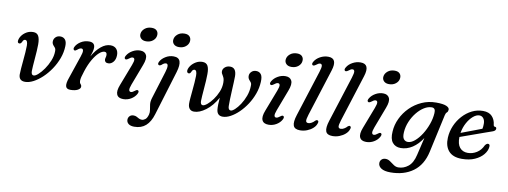

<svg xmlns="http://www.w3.org/2000/svg" viewBox="-72 -1136 4781 1807"><g transform="rotate(10 2318.5 -233.0)"><path d="M112 -50.5Q112 -72 114.8 -107.2Q117.5 -142.5 121.5 -183.2Q125.5 -224 128.2 -262.2Q131 -300.5 131 -327.5Q131 -379 106 -379Q90 -379 81 -355Q71.5 -336 58.5 -336Q38.5 -336 41 -360.5Q43.5 -383.5 60.2 -407.5Q77 -431.5 105.2 -448Q133.5 -464.5 169.5 -464.5Q204.5 -464.5 219.2 -437.8Q234 -411 234 -358.5Q234 -332 231.8 -295Q229.5 -258 226.2 -219.8Q223 -181.5 220.8 -149.5Q218.5 -117.5 218.5 -100.5Q219 -62.5 242.5 -62.5Q259 -62.5 285.2 -86Q311.5 -109.5 338 -147.5Q364.5 -185.5 383 -231Q401.5 -276.5 402 -320Q402.5 -337 399 -345.5Q395.5 -354 385 -365Q375 -375 369.2 -386Q363.5 -397 364.5 -411.5Q365.5 -435 382.8 -451.5Q400 -468 427.5 -468Q456.5 -468 473.2 -448Q490 -428 488.5 -386.5Q487 -327 465.8 -269.5Q444.5 -212 410.5 -161.5Q376.5 -111 335.2 -72.2Q294 -33.5 251.8 -11.5Q209.5 10.5 172.5 10.5Q112.5 10.5 112 -50.5Z M579 -362Q572.5 -364.5 569.8 -372.5Q567 -380.5 573 -393Q588 -424.5 623.5 -446.5Q659 -468.5 702 -468.5Q757.5 -468.5 757.5 -418Q757.5 -401 751.5 -378.8Q745.5 -356.5 737 -332.5Q772.5 -395 816.8 -431.5Q861 -468 906.5 -468Q943.5 -468 963.2 -445.8Q983 -423.5 982.5 -387Q982 -345.5 961.2 -321.2Q940.5 -297 913 -297Q894.5 -297 886.2 -306.2Q878 -315.5 878 -327Q878 -337.5 881.2 -347.8Q884.5 -358 884.5 -370.5Q884.5 -398.5 861.5 -398.5Q838.5 -398.5 810 -372.8Q781.5 -347 753.5 -299Q725.5 -251 704 -184.5Q692 -148 686.8 -126.5Q681.5 -105 681.5 -88Q681.5 -70 691.5 -60.2Q701.5 -50.5 701.5 -36.5Q701.5 -16.5 675.2 -3Q649 10.5 605.5 10.5Q568 10.5 561.2 -16.5Q554.5 -43.5 574 -97.5L648 -316Q662 -355.5 659.5 -373.2Q657 -391 641 -391Q625.5 -391 604.5 -372.5Q588.5 -358.5 579 -362Z M1228.5 -563Q1196 -563 1178.8 -580.8Q1161.5 -598.5 1164.5 -624Q1167.5 -653.5 1194 -675.5Q1220.5 -697.5 1260.5 -697.5Q1294 -697.5 1309.8 -679.5Q1325.5 -661.5 1322 -634.5Q1319 -605 1293 -584Q1267 -563 1228.5 -563ZM1164 -138Q1149.5 -99.5 1152.5 -84Q1155.5 -68.5 1171 -68.5Q1185 -68.5 1208.5 -87.5Q1225 -101 1235 -95Q1249 -86.5 1234.5 -60Q1217.5 -29.5 1184 -9.8Q1150.5 10 1110.5 10Q1063 10 1048.8 -22Q1034.5 -54 1058.5 -115L1137 -319.5Q1152.5 -359.5 1149.8 -375.2Q1147 -391 1131.5 -391Q1116.5 -391 1093 -371.5Q1075.5 -358.5 1065.5 -363.5Q1050 -372.5 1065.5 -398.5Q1083.5 -428.5 1118 -448.2Q1152.5 -468 1190.5 -468Q1234.5 -468 1250 -436Q1265.5 -404 1240 -338.5Z M1542.5 -563Q1509.5 -563 1492.5 -580.8Q1475.5 -598.5 1478.5 -624Q1481.5 -653.5 1507.8 -675.5Q1534 -697.5 1574 -697.5Q1607.5 -697.5 1623.2 -679.5Q1639 -661.5 1636 -634.5Q1633 -605 1607 -584Q1581 -563 1542.5 -563ZM1562.5 -328 1433 97Q1410.5 172.5 1367.8 210.2Q1325 248 1258.5 248Q1222 248 1203 232.8Q1184 217.5 1184 194Q1184 173 1197.8 158.8Q1211.5 144.5 1235 144.5Q1252 144.5 1264.5 151.2Q1277 158 1289.2 164.5Q1301.5 171 1317 171Q1333 171 1349.8 158.2Q1366.5 145.5 1376 110Q1381.5 88.5 1377 65.2Q1372.5 42 1369.2 14.8Q1366 -12.5 1376.5 -46.5L1458 -310Q1483 -391 1450.5 -391Q1433 -391 1411 -370.5Q1396 -359 1385.5 -363.5Q1370 -370.5 1383 -396Q1397.5 -424.5 1432.8 -446.5Q1468 -468.5 1509.5 -468.5Q1559 -468.5 1571.2 -433Q1583.5 -397.5 1562.5 -328Z M1729.5 -55Q1729 -75 1732 -109.2Q1735 -143.5 1738.8 -183.2Q1742.5 -223 1745.5 -260.2Q1748.5 -297.5 1748.5 -324.5Q1749 -378.5 1724.5 -378.5Q1707.5 -378.5 1698 -354Q1690 -335 1675.5 -335.5Q1667 -336.5 1662 -343.2Q1657 -350 1658.5 -363Q1661.5 -385 1679.2 -408.5Q1697 -432 1725 -448.2Q1753 -464.5 1786 -464.5Q1822 -464.5 1836.8 -438.5Q1851.5 -412.5 1851 -359.5Q1851 -332 1848.8 -294.8Q1846.5 -257.5 1843.2 -219Q1840 -180.5 1837.8 -148.2Q1835.5 -116 1835.5 -99Q1836 -63 1859 -63Q1874.5 -63 1900 -84Q1925.5 -105 1951.2 -140Q1977 -175 1994.8 -218Q2012.5 -261 2012.5 -305Q2012 -330 2008.5 -342.2Q2005 -354.5 1996.5 -369Q1988.5 -380.5 1984.5 -390.2Q1980.5 -400 1981 -412Q1982.5 -434 2002 -450Q2021.5 -466 2050.5 -466Q2109 -466 2110.5 -385.5Q2110.5 -363.5 2108.8 -326.2Q2107 -289 2105 -246Q2103 -203 2101.5 -163.5Q2100 -124 2101 -97.5Q2102 -60 2126.5 -60Q2141.5 -60 2165.2 -81.8Q2189 -103.5 2213.2 -140.2Q2237.5 -177 2254.8 -223.8Q2272 -270.5 2273 -320Q2274 -337 2270.2 -345.8Q2266.5 -354.5 2256.5 -365Q2246.5 -375 2240.8 -386.8Q2235 -398.5 2236.5 -416Q2238.5 -436.5 2255.5 -452.2Q2272.5 -468 2299 -468Q2328.5 -468 2345.2 -446.5Q2362 -425 2359 -374Q2356.5 -316 2336.2 -260Q2316 -204 2284 -155.2Q2252 -106.5 2213.5 -69.2Q2175 -32 2135.5 -10.8Q2096 10.5 2061.5 10.5Q2008 10.5 2002 -46.5Q2000 -65.5 2000.5 -95.5Q2001 -125.5 2004.5 -160.5Q1959 -79 1899 -34.2Q1839 10.5 1787.5 10.5Q1759.5 10.5 1744.8 -7.2Q1730 -25 1729.5 -55Z M2617 -563Q2584.5 -563 2567.2 -580.8Q2550 -598.5 2553 -624Q2556 -653.5 2582.5 -675.5Q2609 -697.5 2649 -697.5Q2682.5 -697.5 2698.2 -679.5Q2714 -661.5 2710.5 -634.5Q2707.5 -605 2681.5 -584Q2655.5 -563 2617 -563ZM2552.5 -138Q2538 -99.5 2541 -84Q2544 -68.5 2559.5 -68.5Q2573.5 -68.5 2597 -87.5Q2613.5 -101 2623.5 -95Q2637.5 -86.5 2623 -60Q2606 -29.5 2572.5 -9.8Q2539 10 2499 10Q2451.5 10 2437.2 -22Q2423 -54 2447 -115L2525.5 -319.5Q2541 -359.5 2538.2 -375.2Q2535.5 -391 2520 -391Q2505 -391 2481.5 -371.5Q2464 -358.5 2454 -363.5Q2438.5 -372.5 2454 -398.5Q2472 -428.5 2506.5 -448.2Q2541 -468 2579 -468Q2623 -468 2638.5 -436Q2654 -404 2628.5 -338.5Z M2996.5 -596 2854.5 -149Q2839.5 -101.5 2842.8 -85.8Q2846 -70 2865.5 -70Q2880.5 -70 2897.5 -79.8Q2914.5 -89.5 2927.5 -104.5Q2939 -114.5 2948.5 -110.5Q2963.5 -104 2952.5 -78.5Q2944.5 -55 2921.5 -34.8Q2898.5 -14.5 2866.8 -2Q2835 10.5 2800.5 10.5Q2748 10.5 2736 -23Q2724 -56.5 2746.5 -126L2886 -563Q2900.5 -608.5 2897.5 -624.8Q2894.5 -641 2879 -641Q2864 -641 2840.5 -621.5Q2822.5 -608.5 2812.5 -613.5Q2797 -622.5 2813 -648.5Q2830.5 -678.5 2866.5 -698.2Q2902.5 -718 2943 -718Q3035.5 -718 2996.5 -596Z M3306.5 -596 3164.5 -149Q3149.5 -101.5 3152.8 -85.8Q3156 -70 3175.5 -70Q3190.5 -70 3207.5 -79.8Q3224.5 -89.5 3237.5 -104.5Q3249 -114.5 3258.5 -110.5Q3273.5 -104 3262.5 -78.5Q3254.5 -55 3231.5 -34.8Q3208.5 -14.5 3176.8 -2Q3145 10.5 3110.5 10.5Q3058 10.5 3046 -23Q3034 -56.5 3056.5 -126L3196 -563Q3210.5 -608.5 3207.5 -624.8Q3204.5 -641 3189 -641Q3174 -641 3150.5 -621.5Q3132.5 -608.5 3122.5 -613.5Q3107 -622.5 3123 -648.5Q3140.5 -678.5 3176.5 -698.2Q3212.5 -718 3253 -718Q3345.5 -718 3306.5 -596Z M3550 -563Q3517.5 -563 3500.2 -580.8Q3483 -598.5 3486 -624Q3489 -653.5 3515.5 -675.5Q3542 -697.5 3582 -697.5Q3615.5 -697.5 3631.2 -679.5Q3647 -661.5 3643.5 -634.5Q3640.5 -605 3614.5 -584Q3588.5 -563 3550 -563ZM3485.5 -138Q3471 -99.5 3474 -84Q3477 -68.5 3492.5 -68.5Q3506.5 -68.5 3530 -87.5Q3546.5 -101 3556.5 -95Q3570.5 -86.5 3556 -60Q3539 -29.5 3505.5 -9.8Q3472 10 3432 10Q3384.5 10 3370.2 -22Q3356 -54 3380 -115L3458.5 -319.5Q3474 -359.5 3471.2 -375.2Q3468.5 -391 3453 -391Q3438 -391 3414.5 -371.5Q3397 -358.5 3387 -363.5Q3371.5 -372.5 3387 -398.5Q3405 -428.5 3439.5 -448.2Q3474 -468 3512 -468Q3556 -468 3571.5 -436Q3587 -404 3561.5 -338.5Z M4038.5 -2Q4010.5 125 3923.5 188.8Q3836.5 252.5 3707 252.5Q3649.5 252.5 3619.5 233.5Q3589.5 214.5 3589.5 184Q3589.5 163 3603.8 149Q3618 135 3642 135Q3665.5 135 3686 149.8Q3706.5 164.5 3727.2 179Q3748 193.5 3772 193.5Q3823 193.5 3866 159.2Q3909 125 3927 45.5L3966.5 -121.5Q3926.5 -59 3873.8 -24.5Q3821 10 3762 10Q3711.5 10 3683.5 -24.5Q3655.5 -59 3661 -130Q3664.5 -194.5 3693.2 -255.2Q3722 -316 3770.2 -364.2Q3818.5 -412.5 3881.8 -441Q3945 -469.5 4018.5 -469.5Q4086.5 -469.5 4117 -455.8Q4147.5 -442 4145 -421.5Q4143.5 -403.5 4133.2 -395.5Q4123 -387.5 4118.5 -367.5ZM3767.5 -144Q3764 -96 3779 -77Q3794 -58 3818.5 -58Q3850 -58 3884 -86.5Q3918 -115 3947.5 -161.2Q3977 -207.5 3996.5 -262Q4016 -316.5 4019 -368.5Q4023 -418 3985.5 -418Q3949.5 -418 3912.5 -395Q3875.5 -372 3843.8 -332.5Q3812 -293 3791.5 -244.2Q3771 -195.5 3767.5 -144Z M4583 -144Q4579.5 -107 4550.5 -71.5Q4521.5 -36 4469.8 -12.8Q4418 10.5 4346.5 10.5Q4261 10.5 4220.2 -36.2Q4179.5 -83 4183.5 -163Q4186.5 -223.5 4210.2 -278.5Q4234 -333.5 4273 -376.2Q4312 -419 4361.5 -443.8Q4411 -468.5 4466.5 -468.5Q4524 -468.5 4553.5 -436.8Q4583 -405 4587.5 -358.5Q4589.5 -341.5 4601.5 -341Q4617 -341 4617 -325Q4617 -315.5 4610 -307.5Q4603 -299.5 4584.5 -293.5Q4558 -284.5 4519.8 -270.8Q4481.5 -257 4439.2 -242Q4397 -227 4357.5 -212.8Q4318 -198.5 4289.5 -188.5Q4287.5 -121 4315.2 -87.8Q4343 -54.5 4391.5 -54.5Q4437 -54.5 4477 -79.5Q4517 -104.5 4538 -151.5Q4552 -172 4566.5 -172Q4586.5 -171.5 4583 -144ZM4440 -421Q4411.5 -421 4380.8 -395Q4350 -369 4326 -325.2Q4302 -281.5 4293 -228Q4321 -238.5 4356 -251.8Q4391 -265 4426.2 -278.2Q4461.5 -291.5 4489.5 -302.5Q4494 -322 4494 -351Q4494 -382.5 4479.2 -401.8Q4464.5 -421 4440 -421Z"/></g></svg>

Font: Fraunces 9pt Soft
Style: Italic
Weight: 400
Italic angle: -16°
Version: Version 1.000;[0bf87f6ff]